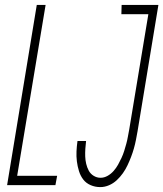

<svg xmlns="http://www.w3.org/2000/svg" viewBox="-20 -755 666 783"><path d="M389 8Q368 8 349.5 0Q331 -8 319.5 -23Q308 -38 302 -57.5Q296 -77 293.5 -97Q291 -117 292 -138Q293 -159 296 -180H331Q329 -164 328 -148Q327 -132 327.5 -117Q328 -102 331.5 -87Q335 -72 342 -59Q349 -46 362 -38Q375 -30 390 -30Q405 -30 419 -38Q433 -46 443.5 -58Q454 -70 461.5 -83.5Q469 -97 475.5 -111Q482 -125 486.5 -139.5Q491 -154 495 -168.5Q499 -183 501.5 -197.5Q504 -212 507 -227L585 -697H475L476 -735H626L541 -220Q538 -203 534.5 -185Q531 -167 526 -149.5Q521 -132 514.5 -115Q508 -98 500 -81Q492 -64 481 -48.5Q470 -33 456 -20Q442 -7 424.5 0.5Q407 8 389 8ZM9 0 130 -735H166L50 -38H213L206 0Z"/></svg>

Font: Iosevka SS04 XLt Ex
Style: Italic
Weight: 200
Width: 7
Italic angle: -9°
Monospace: yes
Designer: Belleve Invis
Foundry: Belleve Invis
Version: Version 19.0.0; ttfautohint (v1.8.4)